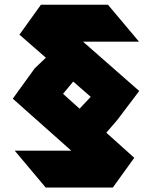

<svg xmlns="http://www.w3.org/2000/svg" viewBox="-20 -739 662 831"><path d="M175.5 -239.4 130.2 -443.1 186 -496.4 321.4 -415.6ZM414 -134.4 317.7 -261.6 386.3 -334.2 487.6 -219.7ZM177.9 72.8 44.4 -86V-87H451L468.2 72.8ZM174.3 -558.7 157.1 -718.5H447.3L580.8 -559.7V-558.7ZM468.2 72.8 35.7 -311.5V-312.5L130.2 -443.1L561.1 -56ZM487.6 -219.7 64.1 -589 157.1 -718.5 582.1 -345.6V-344.6Z"/></svg>

Font: Foldit Thin
Style: Regular
Weight: 100
Designer: Sophia Tai
Foundry: Sophia Tai
Version: Version 1.003